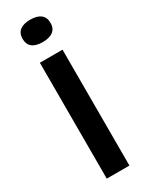

<svg xmlns="http://www.w3.org/2000/svg" viewBox="-225 -907 732 947"><g transform="rotate(-30 140.5 -434.0)"><path d="M76 0V-660H205V0ZM140 -741Q101 -741 81 -757Q61 -773 61 -804Q61 -836 81.5 -852Q102 -868 140 -868Q179 -868 199.5 -852Q220 -836 220 -804Q220 -773 199.5 -757Q179 -741 140 -741Z"/></g></svg>

Font: Bricolage Grotesque 18pt SemiBold
Style: Regular
Weight: 600
Version: Version 1.001;gftools[0.9.33.dev8+g029e19f]